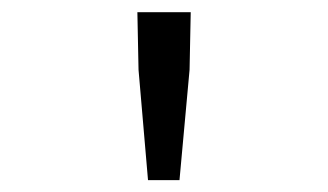

<svg xmlns="http://www.w3.org/2000/svg" viewBox="-20 -900 540 316"><path d="M206.1 -879.9H293.9L292 -785.2L275.4 -603.5H223.6L208 -785.2Z"/></svg>

Font: GenEi Gothic M SemiLight
Style: Regular
Weight: 350
Designer: o_tamon (Modified); [Source Han Sans]
Ryoko NISHIZUKA  (kana & ideographs); Paul D. Hunt (Latin, Greek & Cyrillic); Wenl
Version: Version 1.1a;Original Version 1.004